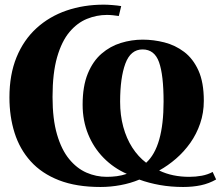

<svg xmlns="http://www.w3.org/2000/svg" viewBox="-20 -772 930 804"><path d="M870.5 -52 885 -20.5Q855.5 -3.5 821.2 3.8Q787 11 747 11Q696 11 649.5 2.8Q603 -5.5 563.5 -20Q526.5 -4.5 484.8 3.2Q443 11 401 11Q299.5 11 227 -17.2Q154.5 -45.5 108.5 -96.5Q62.5 -147.5 41 -215.8Q19.5 -284 19.5 -364Q19.5 -459.5 49.2 -532.2Q79 -605 132.8 -654Q186.5 -703 258.5 -727.8Q330.5 -752.5 415 -752.5Q429 -752.5 451 -750.8Q473 -749 487.5 -746.5L477.5 -705Q465 -707 452.2 -708.2Q439.5 -709.5 427.5 -709.5Q385 -709.5 344.2 -693Q303.5 -676.5 271 -638Q238.5 -599.5 219.2 -532.8Q200 -466 200 -366Q200 -273 218.8 -209Q237.5 -145 269.5 -106Q301.5 -67 342 -49.2Q382.5 -31.5 427 -31.5Q448.5 -31.5 469.2 -34.2Q490 -37 511 -44Q455.5 -68.5 413.8 -111Q372 -153.5 349 -210.2Q326 -267 326 -333.5Q326 -411 347.5 -463.5Q369 -516 405.2 -547.2Q441.5 -578.5 486.2 -592.2Q531 -606 577.5 -606Q623 -606 668.2 -594.5Q713.5 -583 751 -554.8Q788.5 -526.5 811 -476.8Q833.5 -427 833.5 -350Q833.5 -299.5 818.2 -255Q803 -210.5 776.8 -173.5Q750.5 -136.5 717 -107.5Q683.5 -78.5 646.5 -58Q674.5 -44.5 706 -38Q737.5 -31.5 772.5 -31.5Q799.5 -31.5 825 -36.2Q850.5 -41 870.5 -52ZM592 -90.5Q628.5 -123.5 646.8 -187.8Q665 -252 665 -346.5Q665 -458 646 -511.5Q627 -565 577 -565Q527 -565 505 -505.8Q483 -446.5 483 -346Q483 -289.5 496.2 -240.8Q509.5 -192 534 -154Q558.5 -116 592 -90.5Z"/></svg>

Font: Merriweather 96pt ExtraBold
Style: Regular
Weight: 800
Version: Version 2.100